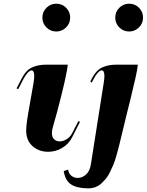

<svg xmlns="http://www.w3.org/2000/svg" viewBox="-20 -821 799 1046"><path d="M607.9 -725.1Q607.9 -756.8 630.1 -778.8Q652.3 -800.8 683.6 -800.8Q715.3 -800.8 737.3 -778.6Q759.3 -756.3 759.3 -725.1Q759.3 -693.4 736.8 -671.4Q714.4 -649.4 683.6 -649.4Q651.9 -649.4 629.9 -671.6Q607.9 -693.8 607.9 -725.1ZM731 -468.8Q729 -444.8 717.5 -393.8Q706.1 -342.8 690.2 -278.6Q674.3 -214.4 673.3 -210.9L630.9 -36.1Q625.5 -14.2 622.1 -1.7Q618.7 10.7 611.6 35.6Q604.5 60.5 597.4 76.7Q590.3 92.8 580.1 114.7Q569.8 136.7 558.1 150.9Q546.4 165 532 178.5Q517.6 191.9 499.5 198.5Q481.4 205.1 461.4 205.1Q401.9 205.1 368.7 184.6Q335.4 164.1 327.1 110.8L351.1 103Q354 124.5 368.9 136.5Q383.8 148.4 403.8 148.4Q428.2 148.4 449 129.4Q469.7 110.4 475.1 74.2L544.9 -368.2Q548.8 -392.6 548.8 -406.2Q548.8 -437.5 534.2 -437.5Q524.9 -437.5 512.9 -424.8Q501 -412.1 489.7 -390.1L480 -371.1L471.7 -376.5L481 -394.5Q503.4 -438 536.1 -453.4Q568.8 -468.8 615.2 -468.8ZM210.9 -725.1Q210.9 -756.8 233.2 -778.8Q255.4 -800.8 286.6 -800.8Q318.4 -800.8 340.3 -778.6Q362.3 -756.3 362.3 -725.1Q362.3 -693.4 339.8 -671.4Q317.4 -649.4 286.6 -649.4Q254.9 -649.4 232.9 -671.6Q210.9 -693.8 210.9 -725.1ZM415.5 -156.7 372.6 -72.3Q353 -34.7 317.6 -14.4Q282.2 5.9 242.2 5.9Q192.4 5.9 157.5 -24.7Q122.6 -55.2 122.6 -110.4Q122.6 -146 139.2 -235.4L162.6 -368.2Q166.5 -392.6 166.5 -406.2Q166.5 -437.5 151.9 -437.5Q143.1 -437.5 130.9 -424.6Q118.7 -411.6 107.4 -390.1L79.1 -335L70.3 -339.4L98.6 -394.5Q121.1 -438 153.8 -453.4Q186.5 -468.8 232.9 -468.8H349.1Q343.3 -407.2 291 -210.9L267.1 -125Q262.7 -108.9 262.7 -96.7Q262.7 -74.2 274.7 -62.5Q286.6 -50.8 305.2 -50.8Q324.2 -50.8 343.5 -63Q362.8 -75.2 373.5 -96.2L407.2 -161.6Z"/></svg>

Font: QumpellkaNo12
Style: Regular
Weight: 500
Designer: gluk (gluksza@wp.pl)
Foundry: gluk (gluksza@wp.pl)
Version: Version 00.480